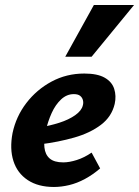

<svg xmlns="http://www.w3.org/2000/svg" viewBox="-20 -731 554 765"><path d="M195 14Q132 14 90.5 -13.5Q49 -41 33.5 -89.5Q18 -138 30 -201Q44 -267 85 -320.5Q126 -374 185.5 -406Q245 -438 316 -438Q368 -438 397 -421.5Q426 -405 435 -377Q444 -349 437 -317Q425 -266 382 -233.5Q339 -201 276 -183Q213 -165 141 -156L136 -223Q179 -230 216.5 -242Q254 -254 279.5 -272Q305 -290 310 -311Q313 -321 310.5 -331.5Q308 -342 299.5 -349Q291 -356 274 -356Q246 -356 223.5 -335Q201 -314 186 -281Q171 -248 162 -209Q154 -172 157 -143.5Q160 -115 178 -99.5Q196 -84 232 -84Q256 -84 286 -93.5Q316 -103 345 -123L379 -60Q350 -35 318.5 -18Q287 -1 255.5 6.5Q224 14 195 14ZM240 -505 354 -711H514L345 -505Z"/></svg>

Font: Ysabeau Infant ExtraBold
Style: Italic
Weight: 800
Italic angle: -12°
Designer: Christian Thalmann (Catharsis Fonts)
Version: Version 2.001;gftools[0.9.30]; featfreeze: ss01,ss02,lnum